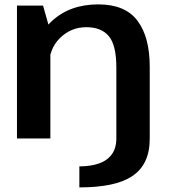

<svg xmlns="http://www.w3.org/2000/svg" viewBox="-20 -616 754 854"><path d="M333 217.5Q411 217.5 469.8 205.5Q528.5 193.5 567.8 167.5Q607 141.5 626.5 100.2Q646 59 646 0H497.5Q497.5 43.5 476.8 71.2Q456 99 419 111.5Q382 124 333 124ZM55.5 0H204V-476L171.5 -591H55.5ZM497.5 0H646V-319.5Q646 -451 591.5 -523.8Q537 -596.5 417 -596.5Q288 -596.5 207 -518.8Q126 -441 126 -364.5L198 -322.5Q198 -398.5 246.8 -446.8Q295.5 -495 364 -495Q430.5 -495 464 -455.2Q497.5 -415.5 497.5 -315Z"/></svg>

Font: Anybody SemiExpanded SemiBold
Style: Regular
Weight: 600
Width: 6
Designer: Tyler Finck
Foundry: Etcetera Type Company
Version: Version 1.113;gftools[0.9.25]